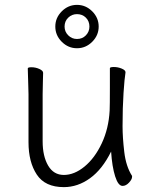

<svg xmlns="http://www.w3.org/2000/svg" viewBox="-20 -755 630 788"><path d="M296 -557Q260 -557 233.5 -583.5Q207 -610 207 -646Q207 -682 233.5 -708.5Q260 -735 296 -735Q332 -735 358.5 -708.5Q385 -682 385 -646Q385 -610 358.5 -583.5Q332 -557 296 -557ZM109 -479Q126 -479 141.5 -472Q157 -465 157 -456Q157 -435 156 -419L155 -368V-175Q155 -114 177.5 -75.5Q200 -37 242 -37Q285 -37 327 -71.5Q369 -106 397.5 -166.5Q426 -227 430 -301Q431 -322 431 -395V-475Q431 -480 447 -480Q464 -480 479.5 -473.5Q495 -467 495 -459V-457Q491 -434 487 -373.5Q483 -313 483 -237Q483 -191 490 -131.5Q497 -72 522 -33Q522 -32 522 -29Q522 -19 509.5 -5.5Q497 8 483 8Q465 8 452.5 -31.5Q440 -71 436 -133Q400 -60 349.5 -23.5Q299 13 242 13Q165 13 131 -38.5Q97 -90 97 -171V-368L96 -406L94 -474Q94 -479 109 -479ZM296 -595Q318 -595 332.5 -610Q347 -625 347 -646Q347 -668 332.5 -682.5Q318 -697 296 -697Q275 -697 260 -682.5Q245 -668 245 -646Q245 -625 260 -610Q275 -595 296 -595Z"/></svg>

Font: JyunsaiKaai Light
Style: Regular
Weight: 300
Designer: Fontworks Inc.
Version: Version 0.030;April 7, 2024;FontCreator 14.0.0.2901 64-bit